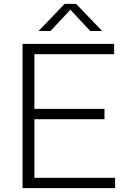

<svg xmlns="http://www.w3.org/2000/svg" viewBox="-20 -965 654 985"><path d="M95.5 0V-740H565.5V-687H156.5V-406.5H516V-353.5H156.5V-53H570.5V0ZM178 -806 311.5 -945H370.5L504 -806H443L341 -915L239 -806Z"/></svg>

Font: Encode Sans SmExp Lt
Style: Regular
Weight: 300
Width: 6
Designer: Multiple Designers
Foundry: Impallari Type
Version: Version 3.002; ttfautohint (v1.8.3) -l 8 -r 50 -G 200 -x 14 